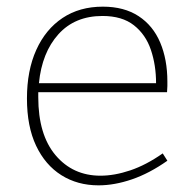

<svg xmlns="http://www.w3.org/2000/svg" viewBox="-20 -550 586 577"><path d="M276 7Q213 7 164.5 -23.5Q116 -54 88.5 -112Q61 -170 61 -254Q61 -338 89 -400Q117 -462 168 -496Q219 -530 289 -530Q353 -530 396.5 -501.5Q440 -473 461.5 -422Q483 -371 483 -305Q483 -299 483 -291.5Q483 -284 482 -273H95Q95 -266 95 -258Q95 -145 147 -83.5Q199 -22 282 -22Q324 -22 371.5 -38Q419 -54 469 -89L483 -67Q429 -29 376.5 -11Q324 7 276 7ZM288 -502Q205 -502 155.5 -447Q106 -392 97 -300H449Q449 -354 433.5 -400Q418 -446 382.5 -474Q347 -502 288 -502Z"/></svg>

Font: Bitter ExtraLight
Style: Regular
Weight: 200
Designer: Sol Matas, and Bitter project Authors
Foundry: Sol Matas
Version: Version 2.001